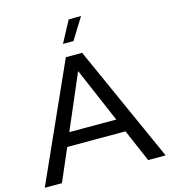

<svg xmlns="http://www.w3.org/2000/svg" viewBox="-131 -1011 985 1114"><g transform="rotate(-15 362.0 -454.0)"><path d="M-1 0H102L186 -195H536L620 0H725L411 -700H313ZM317 -779H380L460 -908H386ZM220 -275 361 -604 502 -275Z"/></g></svg>

Font: Chess Sans Medium
Style: Regular
Weight: 500
Designer: Wolf Bōese
Foundry: Wolf Bōese
Version: Version 7.223;Glyphs 3.3 (3306)